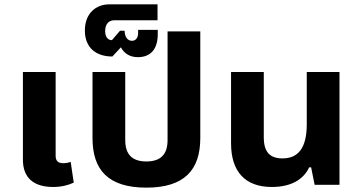

<svg xmlns="http://www.w3.org/2000/svg" viewBox="-20 -847 1655 880"><path d="M224 10C260 10 293 2 318 -10L304 -105C293 -101 280 -99 270 -99C246 -99 235 -110 235 -133V-517H85V-115C85 -32 134 10 224 10Z M651 13C824 13 898 -67 898 -214V-703H748V-205C748 -141 718 -107 651 -107C584 -107 554 -141 554 -205V-517H404V-214C404 -67 477 13 651 13Z M612 -585C667 -585 703 -618 703 -690V-710H613V-695C613 -674 602 -660 585 -660C564 -660 552 -678 551 -706H530L493 -663C472 -663 462 -681 462 -705C462 -738 480 -754 503 -754H702V-827H480C422 -827 369 -788 369 -707C369 -630 418 -588 495 -588L534 -630C550 -601 576 -585 612 -585Z M1226 10C1321 10 1374 -30 1397 -80H1406L1422 0H1536V-517H1386V-277C1386 -168 1346 -121 1275 -121C1219 -121 1189 -148 1189 -218V-517H1039V-190C1039 -60 1104 10 1226 10Z"/></svg>

Font: Noto Sans Thai UI
Style: Bold
Weight: 700
Designer: Monotype Design Team
Foundry: Monotype Imaging Inc.
Version: Version 2.000